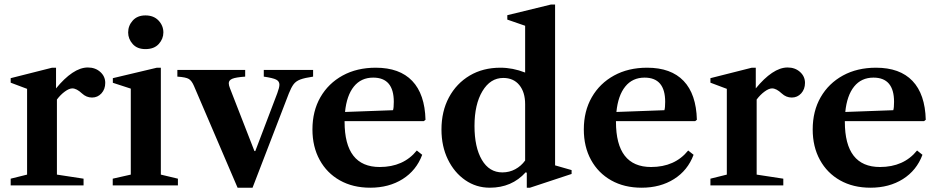

<svg xmlns="http://www.w3.org/2000/svg" viewBox="-20 -842 4258 872"><path d="M28.5 0V-30.5L103 -49V-438.5L28.5 -466.5V-487L216.5 -534.5H234.5V-440.5Q272 -486.5 308.5 -511Q345 -535.5 379 -535.5Q413 -535.5 435.5 -515.2Q458 -495 458 -465.5Q458 -437 440.8 -418Q423.5 -399 398 -399Q372.5 -399 352.5 -417.5Q328 -440.5 308.5 -440.5Q294 -440.5 274.5 -426.2Q255 -412 238.5 -390V-49L359.5 -30.5V0Z M640.5 -619Q603 -619 582.5 -642.2Q562 -665.5 562 -694.5Q562 -725.5 583 -748.8Q604 -772 640.5 -772Q678 -772 700 -748.8Q722 -725.5 722 -694.5Q722 -665.5 701 -642.2Q680 -619 640.5 -619ZM492 0V-30.5L574 -49V-439.5L492.5 -466V-487L692.5 -534.5H710.5V-49L788 -30.5V0Z M1059 10.5 861 -451.5Q851 -475 837.8 -483.2Q824.5 -491.5 785.5 -494V-524.5H1093.5V-494Q1050.5 -491 1034.8 -484.2Q1019 -477.5 1019 -464Q1019 -454.5 1024.5 -441L1135.5 -156H1139.5L1239.5 -419Q1249 -444.5 1249 -457.5Q1249 -473 1234.2 -480.5Q1219.5 -488 1178 -494V-524.5H1402V-494Q1364 -488.5 1344 -481Q1324 -473.5 1313.2 -459Q1302.5 -444.5 1292 -418L1127 10.5Z M1661.5 10.5Q1582.5 10.5 1523.5 -22.8Q1464.5 -56 1431.8 -115.8Q1399 -175.5 1399 -254Q1399 -337.5 1435.2 -400.5Q1471.5 -463.5 1536.2 -499Q1601 -534.5 1686.5 -534.5Q1795 -534.5 1852.2 -474.5Q1909.5 -414.5 1912.5 -298L1905 -292H1545V-289Q1545 -83.5 1704.5 -83.5Q1812.5 -83.5 1873 -158.5L1897.5 -139Q1871 -68 1808.8 -28.8Q1746.5 10.5 1661.5 10.5ZM1675 -489.5Q1620 -489.5 1587.2 -449Q1554.5 -408.5 1547 -333.5L1765 -341.5Q1768.5 -352.5 1768.5 -379.5Q1768.5 -489.5 1675 -489.5Z M2204.5 10.5Q2142.5 10.5 2092.8 -24Q2043 -58.5 2014 -118.2Q1985 -178 1985 -253.5Q1985 -336.5 2019 -399.8Q2053 -463 2113.2 -498.8Q2173.5 -534.5 2252.5 -534.5Q2309 -534.5 2365 -512.5V-725L2284 -753V-773L2482.5 -821.5H2501V-91L2576 -69.5V-52L2387 10.5H2372.5V-57.5L2367.5 -59.5Q2304.5 10.5 2204.5 10.5ZM2261.5 -59Q2293.5 -59 2320.2 -73.5Q2347 -88 2365 -113V-369Q2365 -423.5 2338.5 -455.8Q2312 -488 2265.5 -488Q2207 -488 2171 -428Q2135 -368 2135 -270Q2135 -173 2168.5 -116Q2202 -59 2261.5 -59Z M2894 10.5Q2815 10.5 2756 -22.8Q2697 -56 2664.2 -115.8Q2631.5 -175.5 2631.5 -254Q2631.5 -337.5 2667.8 -400.5Q2704 -463.5 2768.8 -499Q2833.5 -534.5 2919 -534.5Q3027.5 -534.5 3084.8 -474.5Q3142 -414.5 3145 -298L3137.5 -292H2777.5V-289Q2777.5 -83.5 2937 -83.5Q3045 -83.5 3105.5 -158.5L3130 -139Q3103.5 -68 3041.2 -28.8Q2979 10.5 2894 10.5ZM2907.5 -489.5Q2852.5 -489.5 2819.8 -449Q2787 -408.5 2779.5 -333.5L2997.5 -341.5Q3001 -352.5 3001 -379.5Q3001 -489.5 2907.5 -489.5Z M3206.5 0V-30.5L3281 -49V-438.5L3206.5 -466.5V-487L3394.5 -534.5H3412.5V-440.5Q3450 -486.5 3486.5 -511Q3523 -535.5 3557 -535.5Q3591 -535.5 3613.5 -515.2Q3636 -495 3636 -465.5Q3636 -437 3618.8 -418Q3601.5 -399 3576 -399Q3550.5 -399 3530.5 -417.5Q3506 -440.5 3486.5 -440.5Q3472 -440.5 3452.5 -426.2Q3433 -412 3416.5 -390V-49L3537.5 -30.5V0Z M3933.5 10.5Q3854.5 10.5 3795.5 -22.8Q3736.5 -56 3703.8 -115.8Q3671 -175.5 3671 -254Q3671 -337.5 3707.2 -400.5Q3743.5 -463.5 3808.2 -499Q3873 -534.5 3958.5 -534.5Q4067 -534.5 4124.2 -474.5Q4181.5 -414.5 4184.5 -298L4177 -292H3817V-289Q3817 -83.5 3976.5 -83.5Q4084.5 -83.5 4145 -158.5L4169.5 -139Q4143 -68 4080.8 -28.8Q4018.5 10.5 3933.5 10.5ZM3947 -489.5Q3892 -489.5 3859.2 -449Q3826.5 -408.5 3819 -333.5L4037 -341.5Q4040.5 -352.5 4040.5 -379.5Q4040.5 -489.5 3947 -489.5Z"/></svg>

Font: Libre Caslon Text SemiBold
Style: Regular
Weight: 600
Designer: Pablo Impallari, Rodrigo Fuenzalida, Katja Schimmel
Foundry: Pablo Impallari, Rodrigo Fuenzalida
Version: Version 2.000